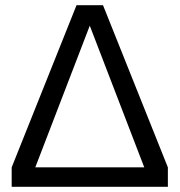

<svg xmlns="http://www.w3.org/2000/svg" viewBox="-20 -720 692 740"><path d="M25 0V-75L275 -700H377L627 -75V0ZM116 -75H536L326 -621Z"/></svg>

Font: Panamera Medium
Style: Regular
Weight: 500
Designer: Bastien Sozeau
Foundry: NBR — Bastien Sozeau
Version: Version 3.002; ttfautohint (v1.8.4.7-5d5b);gftools[0.9.33]